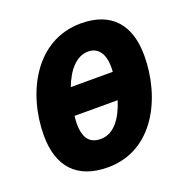

<svg xmlns="http://www.w3.org/2000/svg" viewBox="-131 -845 944 976"><g transform="rotate(-20 341.5 -357.5)"><path d="M291 10C537 10 657 -235 657 -462C657 -626 576 -725 409 -725C163 -725 38 -481 38 -253C38 -87 121 10 291 10ZM478 -438H251C281 -518 330 -578 395 -578C449 -578 479 -535 479 -466C479 -458 479 -449 478 -438ZM305 -138C247 -138 216 -172 216 -253C216 -266 217 -279 219 -294H452C426 -211 380 -138 305 -138Z"/></g></svg>

Font: Noto Sans SemiCondensed Black
Style: Italic
Weight: 900
Width: 4
Italic angle: -12°
Designer: Monotype Design Team
Foundry: Monotype Imaging Inc.
Version: Version 2.013